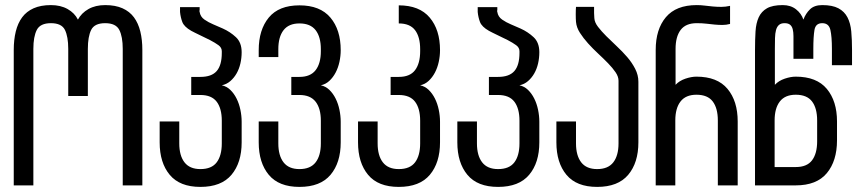

<svg xmlns="http://www.w3.org/2000/svg" viewBox="-20 -728 3382 754"><path d="M393 -708Q433 -708 461 -695.5Q489 -683 506 -660Q523 -637 531 -604.5Q539 -572 539 -532V0H462V-536Q462 -584 448.5 -610.5Q435 -637 393 -637Q351 -637 338 -610.5Q325 -584 325 -536V-351H248V-536Q248 -584 235 -610.5Q222 -637 180 -637Q138 -637 124.5 -610.5Q111 -584 111 -536V0H34V-532Q34 -572 42 -604.5Q50 -637 67 -660Q84 -683 112 -695.5Q140 -708 180 -708Q218 -708 245.5 -692.5Q273 -677 286 -651Q300 -677 327.5 -692.5Q355 -708 393 -708Z M851 -393Q870 -389 884.5 -375Q899 -361 909 -341Q919 -321 924 -297Q929 -273 929 -250V-169Q929 -89 889 -41.5Q849 6 767 6Q686 6 646.5 -41.5Q607 -89 607 -169V-251H684V-165Q684 -117 704.5 -90.5Q725 -64 767 -64Q811 -64 831 -90.5Q851 -117 851 -165V-254Q851 -302 831 -328.5Q811 -355 767 -355H731V-426H767Q811 -426 831 -449Q851 -472 851 -520V-527Q851 -541 838 -550.5Q825 -560 804 -571Q798 -574 787.5 -579Q777 -584 766 -589.5Q755 -595 745.5 -599.5Q736 -604 731 -607Q703 -623 696 -641.5Q689 -660 687 -681V-700H764V-688Q763 -686 763 -685Q763 -683 764 -681Q767 -662 783 -651Q799 -640 817 -632.5Q835 -625 855 -616Q884 -603 906.5 -582Q929 -561 929 -523Q929 -500 924 -478.5Q919 -457 909 -439.5Q899 -422 884.5 -409.5Q870 -397 851 -393Z M1318 -531Q1318 -508 1313 -485Q1308 -462 1298 -443Q1288 -424 1273.5 -410.5Q1259 -397 1240 -393Q1259 -389 1273.5 -375Q1288 -361 1298 -341Q1308 -321 1313 -297Q1318 -273 1318 -250V-169Q1318 -89 1278 -41.5Q1238 6 1156 6Q1075 6 1035.5 -41.5Q996 -89 996 -169V-251H1073V-165Q1073 -117 1093.5 -90.5Q1114 -64 1156 -64Q1199 -64 1219.5 -90.5Q1240 -117 1240 -165V-254Q1240 -302 1219.5 -328.5Q1199 -355 1156 -355H1124V-426H1156Q1199 -426 1219.5 -452.5Q1240 -479 1240 -527V-535Q1240 -583 1219.5 -609.5Q1199 -636 1156 -636Q1114 -636 1093.5 -609.5Q1073 -583 1073 -535V-504H996V-531Q996 -611 1035.5 -659Q1075 -707 1156 -707Q1237 -707 1277.5 -659Q1318 -611 1318 -531Z M1630 -393Q1649 -389 1663.5 -375Q1678 -361 1688 -341Q1698 -321 1703 -297Q1708 -273 1708 -250V-169Q1708 -89 1668 -41.5Q1628 6 1546 6Q1465 6 1425.5 -41.5Q1386 -89 1386 -169V-251H1463V-165Q1463 -117 1483.5 -90.5Q1504 -64 1546 -64Q1590 -64 1610 -90.5Q1630 -117 1630 -165V-254Q1630 -302 1610 -328.5Q1590 -355 1546 -355H1514V-426H1546Q1590 -426 1610 -452.5Q1630 -479 1630 -527V-535Q1630 -583 1610 -609.5Q1590 -636 1546 -636V-707Q1627 -707 1667.5 -659Q1708 -611 1708 -531Q1708 -508 1703 -485Q1698 -462 1688 -443Q1678 -424 1663.5 -410.5Q1649 -397 1630 -393Z M2020 -393Q2039 -389 2053.5 -375Q2068 -361 2078 -341Q2088 -321 2093 -297Q2098 -273 2098 -250V-169Q2098 -89 2058 -41.5Q2018 6 1936 6Q1855 6 1815.5 -41.5Q1776 -89 1776 -169V-251H1853V-165Q1853 -117 1873.5 -90.5Q1894 -64 1936 -64Q1980 -64 2000 -90.5Q2020 -117 2020 -165V-254Q2020 -302 2000 -328.5Q1980 -355 1936 -355H1900V-426H1936Q1980 -426 2000 -449Q2020 -472 2020 -520V-527Q2020 -541 2007 -550.5Q1994 -560 1973 -571Q1967 -574 1956.5 -579Q1946 -584 1935 -589.5Q1924 -595 1914.5 -599.5Q1905 -604 1900 -607Q1872 -623 1865 -641.5Q1858 -660 1856 -681V-700H1933V-688Q1932 -686 1932 -685Q1932 -683 1933 -681Q1936 -662 1952 -651Q1968 -640 1986 -632.5Q2004 -625 2024 -616Q2053 -603 2075.5 -582Q2098 -561 2098 -523Q2098 -500 2093 -478.5Q2088 -457 2078 -439.5Q2068 -422 2053.5 -409.5Q2039 -397 2020 -393Z M2313 -701V-677Q2313 -666 2314 -657Q2315 -640 2328.5 -622.5Q2342 -605 2361 -586Q2380 -567 2402 -546.5Q2424 -526 2443 -504Q2462 -482 2474.5 -457.5Q2487 -433 2487 -407V-169Q2487 -89 2447 -41.5Q2407 6 2325 6Q2244 6 2204.5 -41.5Q2165 -89 2165 -169V-251H2242V-165Q2242 -117 2262.5 -90.5Q2283 -64 2325 -64Q2368 -64 2388.5 -90.5Q2409 -117 2409 -165V-411Q2409 -427 2397.5 -444Q2386 -461 2368 -479.5Q2350 -498 2329 -517.5Q2308 -537 2289.5 -557.5Q2271 -578 2257.5 -599Q2244 -620 2242 -642Q2241 -653 2241 -672Q2241 -690 2242 -701Z M2555 0V-532Q2555 -613 2595 -660.5Q2635 -708 2716 -708Q2732 -708 2747.5 -706Q2763 -704 2779.5 -702.5Q2796 -701 2813 -701Q2829 -701 2847 -705V-634Q2832 -630 2817 -630Q2802 -630 2786.5 -631.5Q2771 -633 2754 -635Q2737 -637 2716 -637Q2673 -637 2653 -610.5Q2633 -584 2633 -536V-395Q2648 -411 2671.5 -419Q2695 -427 2715 -427Q2797 -427 2837 -379Q2877 -331 2877 -251V0H2799V-255Q2799 -303 2779 -329.5Q2759 -356 2715 -356Q2673 -356 2652.5 -329.5Q2632 -303 2632 -255V0Z M3105 -356Q3063 -356 3042.5 -329.5Q3022 -303 3022 -255V-72H3105Q3149 -72 3169 -98.5Q3189 -125 3189 -173V-255Q3189 -303 3169 -329.5Q3149 -356 3105 -356ZM3247 -472V-536Q3247 -584 3241 -610.5Q3235 -637 3209 -637Q3183 -637 3178.5 -610.5Q3174 -584 3174 -536V-497H3096V-586Q3096 -602 3093 -613.5Q3090 -625 3082.5 -631Q3075 -637 3061 -637Q3047 -637 3039 -630Q3031 -623 3027.5 -610Q3024 -597 3023.5 -578.5Q3023 -560 3023 -536V-395Q3038 -411 3061.5 -419Q3085 -427 3105 -427Q3187 -427 3227 -379Q3267 -331 3267 -251V-177Q3267 -96 3227 -48Q3187 0 3105 0H2945V-532Q2945 -572 2947 -604.5Q2949 -637 2959.5 -660Q2970 -683 2992 -695.5Q3014 -708 3054 -708Q3085 -708 3106 -691.5Q3127 -675 3135 -651Q3144 -675 3161 -691.5Q3178 -708 3209 -708Q3249 -708 3272.5 -695.5Q3296 -683 3308 -660Q3320 -637 3323 -604.5Q3326 -572 3326 -532V-472Z"/></svg>

Font: Bebas Neue Regular
Style: Regular
Weight: 400
Designer: Ryoichi Tsunekawa & LGV (GE)
Foundry: Free Software Foundation, Inc.
Version: Version 1.003 August 13, 2016